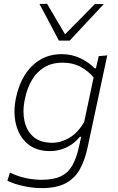

<svg xmlns="http://www.w3.org/2000/svg" viewBox="-20 -791 622 1014"><path d="M200 202.5Q154 202.5 104.5 191.8Q55 181 19 163.5L32.5 120.5Q72.5 140 115 149.2Q157.5 158.5 199.5 158.5Q263 158.5 301.5 140Q340 121.5 362 82.8Q384 44 397 -16L408.5 -68.5H402Q369 -29 327.8 -11Q286.5 7 245.5 7Q170 7 124.5 -32.5Q79 -72 64 -136.5Q56.5 -168 56.5 -202Q56.5 -237 64.5 -274.5Q87 -382 150.2 -443.5Q213.5 -505 304.5 -505Q361 -505 406.5 -482.5Q452 -460 480 -430H486.5L501.5 -494.5L546.5 -498.5Q534 -440.5 522.5 -386.5Q511 -332 498 -271L442.5 -12Q428.5 54 402.2 102Q376 150 327.8 176.2Q279.5 202.5 200 202.5ZM256 -37Q301.5 -37 346 -63Q390.5 -89 424.5 -146.5L474.5 -382.5Q444 -417.5 404.2 -438.8Q364.5 -460 310.5 -460Q253.5 -460 213.2 -435.2Q173 -410.5 148 -367.5Q123 -324.5 112 -270.5Q104 -234.5 104 -202.5Q104 -177 109 -153.5Q120 -100.5 156.2 -68.8Q192.5 -37 256 -37ZM291 -576.5Q265.5 -625 240 -673.5Q214 -722 188.5 -770L228.5 -771Q274.5 -692 323.5 -610Q363.5 -650 402.5 -689.5Q441.5 -729 481 -769.5H528Q482 -720 437.5 -672.5Q393 -625 348 -576.5Z"/></svg>

Font: Heraclito ExtraLight
Style: Italic
Weight: 200
Italic angle: -12°
Designer: Kostas Bartsokas (font) & Cristiano Sobral (main changes)
Foundry: Kostas Bartsokas (font) & Cristiano Sobral (main changes)
Version: Version 1.00;July 8, 2020;FontCreator 13.0.0.2655 64-bit